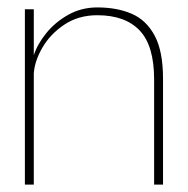

<svg xmlns="http://www.w3.org/2000/svg" viewBox="-20 -497 506 517"><path d="M47 0V-472H71V-348Q80 -377 104 -407Q128 -437 163.5 -457Q199 -477 242 -477Q295 -477 334.5 -460Q374 -443 396.5 -401Q419 -359 419 -285V0H395V-283Q395 -374 356 -415Q317 -456 242 -456Q191 -456 153 -430.5Q115 -405 94 -368.5Q73 -332 71 -299V0Z"/></svg>

Font: Lil Grotesk Thin
Style: Regular
Weight: 100
Designer: Bastien Sozeau
Foundry: NBR — Bastien Sozeau
Version: Version 3.003; ttfautohint (v1.8.4.7-5d5b);gftools[0.9.33]